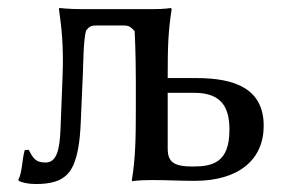

<svg xmlns="http://www.w3.org/2000/svg" viewBox="-20 -452 713 482"><path d="M188 -429C152 -429 129 -432 129 -432L128 -429C135 -380 140 -333 137 -259L132 -130C130 -72 121 -44 94 -44C67 -44 62 -58 52 -76L42 -75C35 -50 36 -19 26 -1L27 2C34 6 51 10 69 10C106 10 137 4 156 -23C174 -49 181 -94 183 -151L188 -266C189 -283 189 -351 196 -375C203 -384 207 -388 222 -388H290C305 -388 308 -384 318 -374C318 -374 321 -321 321 -250V-179C321 -105 320 -54 311 0L312 3C312 3 326 0 361 0C403 0 427 2 469 2C580 2 642 -52 642 -136C642 -230 569 -256 473 -256H401V-259C401 -334 402 -372 411 -429L409 -432C409 -432 395 -429 361 -429ZM556 -126C556 -44 514 -34 464 -34C418 -34 401 -44 401 -79V-219H468C539 -219 556 -179 556 -126Z"/></svg>

Font: Libertinus Sans
Style: Regular
Weight: 400
Designer: Philipp H. Poll, Khaled Hosny
Foundry: Caleb Maclennan
Version: Version 7.050;RELEASE